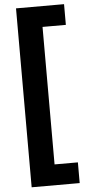

<svg xmlns="http://www.w3.org/2000/svg" viewBox="-66 -904 500 1099"><g transform="rotate(-5 184.0 -354.0)"><path d="M70 -868H346V-749H212V41H346V160H70Z"/></g></svg>

Font: Encode Sans Narrow
Style: ExtraBold
Weight: 800
Designer: Pablo Impallari, Andres Torresi
Foundry: Pablo Impallari, Andres Torresi
Version: Version 1.000; ttfautohint (v1.00) -l 8 -r 50 -G 200 -x 14 -